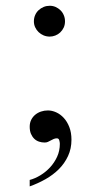

<svg xmlns="http://www.w3.org/2000/svg" viewBox="-20 -482 319 669"><path d="M229 4.9Q229 36.1 217 61.8Q205.1 87.4 185.1 107.4Q165 127.4 138.7 142.3Q112.3 157.2 83.5 167.5V145Q102.1 140.1 120.8 128.7Q139.6 117.2 154.5 101.1Q169.4 85 179 64.2Q188.5 43.5 188.5 19Q188.5 13.7 186.5 6.8Q184.6 0 178.2 0Q172.4 0 167.2 2.2Q162.1 4.4 157 7.3Q151.9 10.3 146.7 12.5Q141.6 14.6 135.7 14.6Q125.5 14.6 116 11.5Q106.4 8.3 99.4 1.5Q92.3 -5.4 87.9 -15.6Q83.5 -25.9 83.5 -40.5Q83.5 -53.7 88.6 -64.2Q93.8 -74.7 102.5 -82Q111.3 -89.4 122.8 -93.3Q134.3 -97.2 147 -97.2Q161.1 -97.2 175.8 -90.6Q190.4 -84 202.1 -71.3Q213.9 -58.6 221.4 -39.6Q229 -20.5 229 4.9ZM206.5 -407.7Q206.5 -395.5 201.9 -385.7Q197.3 -376 189.7 -368.9Q182.1 -361.8 172.6 -358.2Q163.1 -354.5 153.3 -354.5Q142.1 -354.5 132.1 -358.6Q122.1 -362.8 114.5 -370.1Q106.9 -377.4 102.5 -387Q98.1 -396.5 98.1 -407.7Q98.1 -419.4 102.5 -429.4Q106.9 -439.5 114.5 -446.5Q122.1 -453.6 132.1 -457.8Q142.1 -461.9 153.3 -461.9Q164.1 -461.9 173.6 -457.8Q183.1 -453.6 190.4 -446.5Q197.8 -439.5 202.1 -429.4Q206.5 -419.4 206.5 -407.7Z"/></svg>

Font: Doulos SIL CyrE
Style: Regular
Weight: 400
Designer: Walt Agee, Victor Gaultney, Peter Martin, Debbi Hosken, Becca Hirsbrunner
Foundry: SIL International
Version: Version 5.000